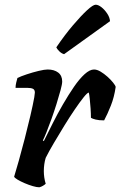

<svg xmlns="http://www.w3.org/2000/svg" viewBox="-20 -795 511 815"><path d="M147 0Q136 0 119 -5Q102 -10 84.5 -17.5Q67 -25 54.5 -32.5Q42 -40 40 -45Q48 -71 60 -113.5Q72 -156 85 -206.5Q98 -257 109 -304Q114 -326 118.5 -346.5Q123 -367 125.5 -382Q128 -397 128 -402Q128 -414 120 -418Q112 -422 97 -422H46Q46 -433 49 -445Q52 -457 54 -464Q68 -471 93.5 -479.5Q119 -488 144 -494Q169 -500 182 -500Q210 -500 227 -487Q244 -474 244 -449Q244 -438 237 -412Q230 -386 220 -354Q210 -322 198.5 -290Q187 -258 177 -233Q167 -208 162 -199L166 -196Q183 -230 203.5 -271Q224 -312 247.5 -352.5Q271 -393 294 -426.5Q317 -460 339 -480Q361 -500 379 -500Q392 -500 407 -491Q422 -482 436 -469.5Q450 -457 460 -444.5Q470 -432 471 -426Q465 -383 450.5 -346.5Q436 -310 422 -284Q400 -284 386 -287.5Q372 -291 366 -295Q366 -313 364.5 -334.5Q363 -356 361 -375Q359 -394 357 -402Q351 -402 335 -382Q319 -362 297.5 -330.5Q276 -299 253 -261.5Q230 -224 209 -188.5Q188 -153 174 -125Q170 -112 168 -97.5Q166 -83 166 -69Q166 -55 168 -41.5Q170 -28 174 -15Q170 -11 162.5 -6.5Q155 -2 147 0ZM252 -565Q241 -568 231.5 -577.5Q222 -587 219 -594Q255 -647 289.5 -687.5Q324 -728 349.5 -751.5Q375 -775 386 -775Q397 -775 410.5 -764.5Q424 -754 435 -737.5Q446 -721 447 -705Z"/></svg>

Font: Texturina Medium 12pt
Style: Bold Italic
Weight: 700
Italic angle: -11°
Version: Version 1.002